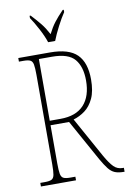

<svg xmlns="http://www.w3.org/2000/svg" viewBox="-100 -991 705 1051"><g transform="rotate(-10 252.5 -465.5)"><path d="M40 0V-20H66Q91 -20 103 -26Q115 -32 118.5 -51Q122 -70 122 -108V-606Q122 -645 118.5 -663.5Q115 -682 103 -688Q91 -694 66 -694H40V-714H216Q321 -714 366.5 -668.5Q412 -623 412 -530Q412 -465 393 -424.5Q374 -384 344 -362Q314 -340 280 -330L404 -106Q429 -62 449 -42Q469 -22 498 -22H505V0H502Q471 0 451.5 -8Q432 -16 416 -36.5Q400 -57 380 -92L253 -321H150V-108Q150 -70 153.5 -51Q157 -32 169 -26Q181 -20 206 -20H235V0ZM210 -346Q296 -346 340 -393.5Q384 -441 384 -529Q384 -605 349 -647Q314 -689 223 -689H150V-346ZM216 -771Q205 -805 182.5 -847.5Q160 -890 141 -918V-931H147Q177 -899 197.5 -873.5Q218 -848 237 -812Q255 -848 274.5 -873.5Q294 -899 325 -931H331V-918Q312 -890 290 -847.5Q268 -805 255 -771Z"/></g></svg>

Font: Noto Serif Tamil Condensed Thin
Style: Regular
Weight: 100
Width: 3
Designer: Indian Type Foundry, Tom Grace, and the Monotype Design Team
Foundry: Monotype Imaging Inc.
Version: Version 2.004; ttfautohint (v1.8.4.7-5d5b)